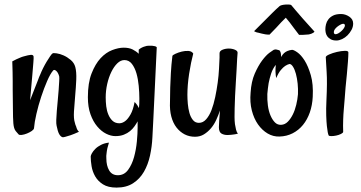

<svg xmlns="http://www.w3.org/2000/svg" viewBox="-20 -603 1622 863"><path d="M132.8 -26.4Q131.8 -20.5 122.6 -14.2Q113.3 -7.8 101.1 -2.9Q88.9 2 78.1 3.4Q67.4 4.9 63.5 1Q59.6 -2.9 50.8 -13.7Q42 -24.4 40 -48.8Q38.1 -74.2 38.1 -112.8Q38.1 -151.4 37.1 -198.2V-237.3Q37.1 -254.9 36.6 -278.3Q36.1 -301.8 35.2 -327.1Q43.9 -332 53.2 -336.4Q62.5 -340.8 70.3 -343.8Q79.1 -347.7 86.9 -349.6Q107.4 -355.5 118.2 -356.4Q128.9 -357.4 130.9 -349.6Q131.8 -343.8 129.9 -321.3Q127.9 -301.8 125 -262.2Q122.1 -222.7 115.2 -152.3Q127.9 -183.6 136.2 -206.1Q144.5 -228.5 150.4 -242.2Q156.2 -258.8 161.1 -268.6Q166 -281.2 173.8 -296.9Q181.6 -312.5 189.9 -326.2Q198.2 -339.8 205.6 -350.6Q212.9 -361.3 216.8 -363.3Q219.7 -365.2 234.4 -363.3Q249 -361.3 265.6 -354Q282.2 -346.7 297.9 -333.5Q313.5 -320.3 318.4 -301.8Q324.2 -280.3 322.8 -245.1Q321.3 -210 317.9 -172.9Q314.5 -135.7 312.5 -102.5Q310.5 -69.3 316.4 -51.8Q318.4 -42 322.3 -34.2Q324.2 -26.4 327.6 -20Q331.1 -13.7 335 -10.7Q311.5 0 296.9 4.9Q282.2 9.8 274.4 11.7Q264.6 14.6 260.7 13.7Q252 10.7 245.6 -1Q239.3 -12.7 234.4 -38.1Q232.4 -45.9 232.9 -64Q233.4 -82 235.4 -105Q237.3 -127.9 239.7 -152.8Q242.2 -177.7 243.7 -199.7Q245.1 -221.7 246.1 -237.8Q247.1 -253.9 246.1 -259.8Q241.2 -277.3 232.4 -284.7Q223.6 -292 218.8 -286.1Q206.1 -271.5 191.9 -238.8Q177.7 -206.1 165 -167.5Q152.3 -128.9 143.6 -90.8Q134.8 -52.7 132.8 -26.4Z M499 8.8Q478.5 8.8 457 -2Q435.5 -12.7 417 -34.7Q398.4 -56.6 386.7 -89.4Q375 -122.1 375 -166Q375 -230.5 391.6 -272.9Q408.2 -315.4 432.1 -341.3Q456.1 -367.2 484.4 -377.9Q512.7 -388.7 536.1 -388.7Q560.5 -388.7 576.7 -380.4Q592.8 -372.1 603.5 -361.3V-379.9Q609.4 -384.8 616.7 -388.7Q624 -392.6 631.8 -394.5Q639.6 -397.5 648.4 -397.5H663.1Q668.9 -396.5 675.3 -395.5Q681.6 -394.5 684.6 -390.6Q678.7 -262.7 674.8 -183.6Q670.9 -104.5 668.9 -60.5Q666 -8.8 665 14.6Q663.1 55.7 654.3 96.2Q645.5 136.7 627 168.9Q608.4 201.2 578.1 220.7Q547.9 240.2 503.9 240.2Q465.8 240.2 442.9 225.6Q419.9 210.9 407.7 189.5Q395.5 168 391.6 144Q387.7 120.1 387.7 100.6Q387.7 95.7 393.1 85.9Q398.4 76.2 408.7 65.9Q418.9 55.7 434.6 47.9Q450.2 40 469.7 38.1Q460.9 64.5 459 85.9Q457 97.7 458 109.4Q458 141.6 470.7 163.1Q483.4 184.6 509.8 184.6Q538.1 184.6 555.7 160.6Q573.2 136.7 582.5 103Q591.8 69.3 595.2 32.7Q598.6 -3.9 598.6 -29.3V-57.6Q592.8 -46.9 584.5 -35.2Q576.2 -23.4 564.5 -13.7Q552.7 -3.9 536.6 2.4Q520.5 8.8 499 8.8ZM539.1 -333Q522.5 -333 507.3 -318.4Q492.2 -303.7 480.5 -279.8Q468.8 -255.9 461.9 -225.6Q455.1 -195.3 455.1 -165Q455.1 -145.5 457.5 -125Q460 -104.5 467.3 -87.4Q474.6 -70.3 486.3 -59.6Q498 -48.8 517.6 -48.8Q532.2 -49.8 544.9 -60.5Q555.7 -69.3 566.9 -88.9Q578.1 -108.4 585 -144.5Q592.8 -136.7 597.2 -129.9Q601.6 -123 604.5 -117.2Q605.5 -125 606 -135.7Q606.4 -146.5 606.4 -160.2Q606.4 -186.5 603.5 -217.3Q600.6 -248 593.3 -273.4Q585.9 -298.8 572.8 -315.9Q559.6 -333 539.1 -333Z M966.8 -363.3Q966.8 -374 980 -379.4Q993.2 -384.8 1008.3 -384.8Q1023.4 -384.8 1036.1 -379.4Q1048.8 -374 1047.9 -365.2Q1046.9 -358.4 1045.9 -338.4Q1044.9 -318.4 1043.5 -291Q1042 -263.7 1040 -232.4Q1038.1 -201.2 1036.6 -171.4Q1035.2 -141.6 1034.7 -116.2Q1034.2 -90.8 1034.2 -77.1Q1034.2 -59.6 1036.1 -44.9Q1038.1 -32.2 1041 -20Q1043.9 -7.8 1049.8 -2.9Q1042 0 1033.7 1Q1025.4 2 1018.6 2.9Q1010.7 3.9 1002.9 3.9Q986.3 3.9 975.1 -2.9Q963.9 -9.8 963.9 -31.2Q963.9 -42 965.3 -62.5Q966.8 -83 968.8 -106.4Q961.9 -85.9 952.1 -64.5Q942.4 -43 928.2 -26.4Q914.1 -9.8 896.5 1Q878.9 11.7 856.4 11.7Q831.1 11.7 810.1 1Q789.1 -9.8 773.4 -29.8Q757.8 -49.8 750 -79.1Q742.2 -108.4 744.1 -146.5Q744.1 -175.8 745.1 -209Q746.1 -237.3 748 -274.4Q750 -311.5 754.9 -351.6Q755.9 -355.5 768.6 -361.3Q781.2 -367.2 796.9 -371.1Q812.5 -375 827.1 -374Q841.8 -373 848.6 -362.3Q843.8 -344.7 838.9 -320.8Q834 -296.9 830.1 -271.5Q826.2 -246.1 824.2 -221.7Q822.3 -197.3 822.3 -176.8Q822.3 -158.2 824.2 -136.2Q826.2 -114.3 831.5 -95.2Q836.9 -76.2 847.2 -63.5Q857.4 -50.8 874 -50.8Q892.6 -50.8 906.7 -66.9Q920.9 -83 930.7 -108.4Q940.4 -133.8 947.3 -166.5Q954.1 -199.2 958.5 -231.4Q962.9 -263.7 964.4 -293.5Q965.8 -323.2 966.8 -343.8V-363.3Z M1385.7 -168Q1383.8 -129.9 1372.6 -97.7Q1361.3 -65.4 1341.8 -41.5Q1322.3 -17.6 1295.4 -3.9Q1268.6 9.8 1236.3 10.7Q1208 11.7 1183.1 -2.9Q1158.2 -17.6 1139.6 -43.9Q1121.1 -70.3 1111.8 -106.9Q1102.5 -143.6 1106.4 -186.5Q1109.4 -236.3 1125 -272Q1140.6 -307.6 1158.2 -331.1Q1175.8 -354.5 1190.9 -365.7Q1206.1 -377 1210 -378.9Q1216.8 -381.8 1222.7 -380.4Q1228.5 -378.9 1235.4 -377Q1237.3 -376 1239.3 -372.1Q1243.2 -365.2 1244.1 -346.7Q1249 -357.4 1256.8 -364.3Q1264.6 -371.1 1272.5 -374Q1282.2 -377.9 1292 -378.9Q1298.8 -379.9 1315.9 -368.2Q1333 -356.4 1349.1 -331.1Q1365.2 -305.7 1377 -265.1Q1388.7 -224.6 1385.7 -168ZM1319.3 -179.7Q1320.3 -203.1 1317.9 -227.1Q1315.4 -251 1310.1 -271Q1304.7 -291 1296.9 -303.2Q1289.1 -315.4 1281.2 -315.4Q1272.5 -313.5 1261.7 -306.6Q1252.9 -300.8 1242.2 -288.1Q1231.4 -275.4 1221.7 -252Q1220.7 -254.9 1219.7 -262.7Q1218.8 -269.5 1218.3 -280.8Q1217.8 -292 1219.7 -311.5Q1206.1 -294.9 1198.7 -272.5Q1191.4 -250 1187.5 -229.5Q1183.6 -205.1 1181.6 -180.7Q1180.7 -154.3 1184.1 -128.9Q1187.5 -103.5 1195.8 -84Q1204.1 -64.5 1215.8 -52.7Q1227.5 -41 1244.1 -42Q1260.7 -43 1273.4 -55.7Q1286.1 -68.4 1295.9 -87.9Q1305.7 -107.4 1311.5 -131.8Q1317.4 -156.2 1319.3 -179.7ZM1236.3 -575.2Q1239.3 -578.1 1247.1 -580.1Q1254.9 -582 1263.7 -582.5Q1272.5 -583 1279.8 -582.5Q1287.1 -582 1289.1 -580.1Q1295.9 -571.3 1309.6 -555.7Q1321.3 -542 1341.3 -519Q1361.3 -496.1 1393.6 -460.9Q1389.6 -455.1 1378.9 -451.2Q1374 -449.2 1368.2 -448.2Q1362.3 -447.3 1355.5 -447.3Q1349.6 -446.3 1341.3 -446.3Q1333 -446.3 1324.2 -446.3Q1311.5 -462.9 1300.8 -477.1Q1290 -491.2 1282.2 -502Q1272.5 -513.7 1264.6 -523.4Q1254.9 -514.6 1244.1 -502.9Q1234.4 -492.2 1221.2 -478Q1208 -463.9 1191.4 -447.3Q1180.7 -447.3 1172.4 -448.7Q1164.1 -450.2 1156.2 -452.1Q1147.5 -454.1 1140.6 -456.1Q1133.8 -457 1129.9 -459Q1121.1 -462.9 1122.1 -462.9Q1172.9 -514.6 1204.1 -544.9Q1221.7 -562.5 1236.3 -575.2Z M1444.3 -345.7Q1444.3 -351.6 1460 -358.4Q1475.6 -365.2 1494.6 -369.6Q1513.7 -374 1529.8 -374.5Q1545.9 -375 1545.9 -367.2Q1545.9 -352.5 1543.9 -325.7Q1542 -298.8 1539.1 -269Q1536.1 -239.3 1533.2 -209.5Q1530.3 -179.7 1529.3 -159.2Q1527.3 -137.7 1525.4 -112.3Q1523.4 -90.8 1522.5 -64.5Q1521.5 -38.1 1522.5 -10.7Q1522.5 -5.9 1512.7 -1Q1502.9 3.9 1491.2 6.3Q1479.5 8.8 1468.8 8.8Q1458 8.8 1457 4.9Q1455.1 1 1453.1 -8.8Q1451.2 -18.6 1449.2 -36.6Q1447.3 -54.7 1446.3 -83.5Q1445.3 -112.3 1447.3 -153.3Q1451.2 -234.4 1448.2 -278.8Q1445.3 -323.2 1444.3 -345.7ZM1512.7 -540Q1532.2 -540 1549.8 -528.3Q1567.4 -516.6 1567.4 -497.1Q1567.4 -482.4 1560.1 -468.8Q1552.7 -455.1 1542 -444.3Q1531.2 -433.6 1517.6 -427.2Q1503.9 -420.9 1492.2 -420.9Q1476.6 -420.9 1466.8 -426.3Q1457 -431.6 1451.7 -439Q1446.3 -446.3 1444.3 -455.1Q1442.4 -463.9 1442.4 -471.7Q1442.4 -481.4 1445.3 -493.7Q1448.2 -505.9 1456.1 -516.1Q1463.9 -526.4 1477.5 -533.2Q1491.2 -540 1512.7 -540ZM1488.3 -449.2Q1494.1 -449.2 1501.5 -453.6Q1508.8 -458 1515.1 -463.9Q1521.5 -469.7 1525.9 -476.6Q1530.3 -483.4 1530.3 -488.3Q1530.3 -496.1 1522.5 -496.1Q1517.6 -496.1 1510.3 -492.2Q1502.9 -488.3 1496.1 -482.9Q1489.3 -477.5 1484.9 -471.2Q1480.5 -464.8 1480.5 -459Q1480.5 -449.2 1488.3 -449.2Z"/></svg>

Font: Rancho
Style: Regular
Weight: 400
Designer: Font Diner, Inc
Foundry: Font Diner, Inc
Version: Version 1.001